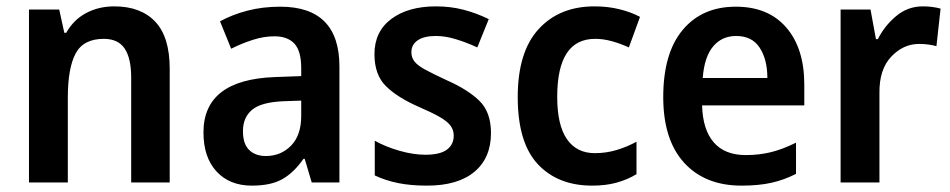

<svg xmlns="http://www.w3.org/2000/svg" viewBox="-20 -573 2985 603"><path d="M339 -553Q422 -553 467.5 -505Q513 -457 513 -357V0H392V-329Q392 -390 371.5 -420.5Q351 -451 306 -451Q242 -451 217.5 -405Q193 -359 193 -266V0H71V-543H166L182 -470H188Q211 -511 250.5 -532Q290 -553 339 -553Z M860 -552Q1046 -552 1046 -364V0H959L937 -74H933Q903 -31 867 -10.5Q831 10 771 10Q701 10 660 -34.5Q619 -79 619 -157Q619 -323 844 -331L926 -334V-359Q926 -413 904.5 -436Q883 -459 842 -459Q809 -459 774.5 -448Q740 -437 706 -420L671 -506Q709 -527 757 -539.5Q805 -552 860 -552ZM869 -255Q800 -252 771.5 -228Q743 -204 743 -161Q743 -121 762.5 -102Q782 -83 815 -83Q862 -83 894 -115.5Q926 -148 926 -209V-257Z M1522 -155Q1522 -77 1470 -33.5Q1418 10 1321 10Q1270 10 1230.5 2Q1191 -6 1157 -22V-131Q1191 -112 1234.5 -99.5Q1278 -87 1316 -87Q1362 -87 1383.5 -103Q1405 -119 1405 -147Q1405 -164 1395.5 -177.5Q1386 -191 1362 -205Q1338 -219 1294 -238Q1228 -267 1192 -302.5Q1156 -338 1156 -403Q1156 -474 1209 -513.5Q1262 -553 1349 -553Q1395 -553 1435.5 -542.5Q1476 -532 1515 -513L1479 -424Q1447 -439 1413 -449.5Q1379 -460 1349 -460Q1312 -460 1292 -446.5Q1272 -433 1272 -409Q1272 -392 1282 -379.5Q1292 -367 1316 -354Q1340 -341 1383 -321Q1449 -292 1485.5 -256.5Q1522 -221 1522 -155Z M1840 10Q1732 10 1669 -57.5Q1606 -125 1606 -268Q1606 -410 1671.5 -481.5Q1737 -553 1847 -553Q1889 -553 1925.5 -544Q1962 -535 1990 -520L1955 -424Q1929 -436 1902 -443.5Q1875 -451 1849 -451Q1730 -451 1730 -269Q1730 -180 1760.5 -136Q1791 -92 1848 -92Q1884 -92 1917 -102Q1950 -112 1979 -128V-26Q1951 -9 1917 0.5Q1883 10 1840 10Z M2291 -552Q2393 -552 2449.5 -486.5Q2506 -421 2506 -307V-242H2185Q2187 -166 2221.5 -126Q2256 -86 2322 -86Q2366 -86 2403 -95.5Q2440 -105 2480 -125V-27Q2443 -8 2403 1Q2363 10 2309 10Q2194 10 2128.5 -62Q2063 -134 2063 -268Q2063 -406 2124 -479Q2185 -552 2291 -552ZM2292 -460Q2247 -460 2219.5 -427Q2192 -394 2187 -328H2390Q2390 -386 2366 -423Q2342 -460 2292 -460Z M2878 -553Q2908 -553 2934 -546L2921 -428Q2910 -431 2896.5 -433Q2883 -435 2866 -435Q2817 -435 2779 -395Q2741 -355 2742 -280V0H2620V-543H2714L2731 -450H2737Q2758 -492 2794.5 -522.5Q2831 -553 2878 -553Z"/></svg>

Font: Noto Sans Khmer SemiCondensed SemiBold
Style: Regular
Weight: 600
Width: 4
Designer: Danh Hong and the Monotype Design Team
Foundry: Monotype Imaging Inc.
Version: Version 2.004; ttfautohint (v1.8.4.7-5d5b)